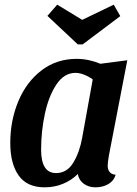

<svg xmlns="http://www.w3.org/2000/svg" viewBox="-20 -782 586 822"><path d="M441 -73Q441 -56 449.5 -45.5Q458 -35 475 -34Q468 -8 444 6Q420 20 389 20Q360 20 339 5Q318 -10 313 -37Q286 -10 249.5 5Q213 20 171 20Q96 20 60 -30.5Q24 -81 24 -170Q24 -266 58.5 -348.5Q93 -431 157.5 -480.5Q222 -530 308 -530Q359 -530 410 -509L525 -524L446 -115Q441 -85 441 -73ZM303 -470Q255 -470 222 -421Q189 -372 172.5 -296.5Q156 -221 156 -141Q156 -41 220 -41Q267 -41 294 -86Q321 -131 332 -193L377 -442Q359 -455 339.5 -462.5Q320 -470 303 -470ZM467 -762 495 -713 334 -592H313L183 -714L225 -762L332 -697Z"/></svg>

Font: Sansita Medium Italic
Style: Regular
Weight: 500
Italic angle: -11°
Designer: Pablo Cosgaya
Foundry: Omnibus-Type
Version: Version 1.006